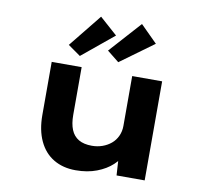

<svg xmlns="http://www.w3.org/2000/svg" viewBox="-88 -907 1088 1013"><g transform="rotate(10 456.5 -400.5)"><path d="M380.6 10.6Q312.7 10.6 262.4 -19.4Q212.1 -49.3 184.9 -107.4Q157.7 -165.4 157.7 -246.3V-530.7H318.1V-275Q318.1 -227.8 331.1 -195.9Q344.1 -164 371.8 -147.7Q399.6 -131.5 442.6 -131.5Q472.6 -131.5 499 -140.9Q525.4 -150.3 545.5 -167.2Q565.6 -184 577.3 -209.1Q588.9 -234.2 588.9 -263.6V-530.7H749.3V0H598.7L591.8 -108.9L621.3 -120.9Q608.8 -88.3 575.9 -57.8Q543 -27.3 493.5 -8.4Q444 10.6 380.6 10.6ZM503.7 -589.9 439.9 -640.9 592.1 -810.1 682.3 -720.1ZM298.4 -587.1 231.1 -634.6 373 -810.7 467.8 -726.4Z"/></g></svg>

Font: Lexend Peta
Style: Regular
Weight: 400
Designer: Bonnie Shaver-Troup, Thomas Jockin
Foundry: Lexend
Version: Version 1.007